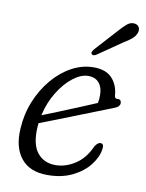

<svg xmlns="http://www.w3.org/2000/svg" viewBox="-77 -710 588 774"><g transform="rotate(10 216.5 -322.5)"><path d="M371 -132Q366.5 -99.5 341.2 -67Q316 -34.5 272.5 -13Q229 8.5 170 8.5Q97.5 8.5 62 -36Q26.5 -80.5 31.5 -156.5Q34.5 -215.5 56 -268.8Q77.5 -322 112.2 -363.2Q147 -404.5 190.2 -428Q233.5 -451.5 280.5 -451.5Q330.5 -451.5 355.8 -423.8Q381 -396 383.5 -354Q385 -341.5 395 -342.5Q410 -344.5 411.5 -330Q413 -313.5 389.5 -305Q359 -293 319 -277.2Q279 -261.5 237.2 -245Q195.5 -228.5 159 -214.2Q122.5 -200 99.5 -191Q98.5 -183.5 98 -175.5Q93.5 -105 120.5 -70.8Q147.5 -36.5 195.5 -36.5Q236 -36.5 275.2 -61.5Q314.5 -86.5 337.5 -138.5Q349 -156 360 -155.5Q375 -154.5 371 -132ZM264.5 -413.5Q234.5 -413.5 202 -388.2Q169.5 -363 143.2 -320.2Q117 -277.5 105 -224.5Q132 -235 170 -250.5Q208 -266 248.2 -282.5Q288.5 -299 321 -313Q324 -326 324 -346Q324 -377 308.5 -395.2Q293 -413.5 264.5 -413.5ZM347 -610Q366 -632 381.2 -644.5Q396.5 -657 413.5 -653.5Q426.5 -651 430.8 -640Q435 -629 429.5 -616.5Q424 -603.5 411.2 -593Q398.5 -582.5 380 -571.5L280.5 -503Q267.5 -495.5 262 -503Q258.5 -507 261.2 -512.5Q264 -518 268.5 -523.5Z"/></g></svg>

Font: Fraunces 72pt SuperSoft Light
Style: Italic
Weight: 300
Italic angle: -16°
Version: Version 1.000;[b76b70a41]